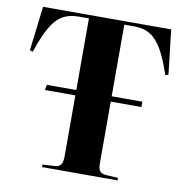

<svg xmlns="http://www.w3.org/2000/svg" viewBox="-81 -808 862 887"><g transform="rotate(10 350.0 -365.0)"><path d="M174 0V-12L231 -15Q250 -16 259 -27.5Q268 -39 268 -68V-353H125L130 -378H268V-714H219Q174 -714 142.5 -694.5Q111 -675 87 -632Q63 -589 39 -517L25 -522L50 -730H651L675 -522L661 -517Q637 -589 612.5 -632Q588 -675 557 -694.5Q526 -714 482 -714H434V-378H578V-353H434V-64Q434 -36 443.5 -26Q453 -16 473 -15L528 -12V0Z"/></g></svg>

Font: Literata 72pt
Style: Bold
Weight: 700
Designer: Latin by Veronika Burian and Jose Scaglione. Greek by Irene Vlachou. Cyrillic by Vera Evstafieva.
Foundry: TypeTogether
Version: Version 3.002